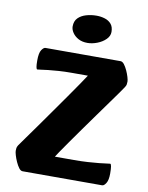

<svg xmlns="http://www.w3.org/2000/svg" viewBox="-92 -912 754 978"><g transform="rotate(10 284.5 -423.0)"><path d="M93.5 0Q83.7 0 74.6 -11.9Q65.6 -23.9 57.8 -41.2Q50 -58.5 45.5 -74.1Q41 -89.7 41 -96.9Q41 -104.9 42 -111.2Q43 -117.5 48.2 -126Q57.6 -139.4 79.8 -170.4Q102 -201.4 131.6 -242.9Q161.1 -284.3 192.7 -329.4Q224.3 -374.4 254 -416.5Q283.7 -458.6 305.5 -490.8Q327.4 -522.9 336.6 -537.3H251.9Q216.2 -537.3 186 -535.2Q155.7 -533.1 132.4 -530.5Q109.2 -527.9 95 -525.7Q80.8 -523.6 77.4 -523.6Q69.1 -523.6 69.1 -569.1Q69.1 -608 79.5 -623.5Q89.9 -639 99.2 -639H487.8Q497.6 -639 506.8 -627.2Q515.9 -615.4 523.7 -598.3Q531.5 -581.2 536 -565.8Q540.5 -550.3 540.5 -543.1Q540.5 -535 539.4 -528Q538.3 -521 532.3 -512.3Q528.3 -505.5 511.2 -481.6Q494.1 -457.6 468.3 -421.8Q442.5 -386 412.9 -344.8Q383.4 -303.7 354.3 -262.9Q325.2 -222.1 300.7 -187.1Q276.1 -152 260.5 -129.2Q244.9 -106.4 242.7 -101.9H340.5Q379.8 -101.9 412.5 -104Q445.2 -106.1 469.8 -108.6Q494.4 -111.1 508.9 -113.3Q523.5 -115.4 526.5 -115.4Q535 -115.4 535 -65.7Q535 -31.8 524.8 -15.9Q514.7 0 505.2 0ZM304.9 -701.2Q277.5 -701.2 257.9 -711.8Q238.3 -722.5 227.4 -738.8Q216.5 -755.1 216.5 -770.9Q216.5 -798.5 232.4 -814.8Q248.4 -831 274 -838.5Q299.6 -846 327.7 -846Q350.1 -846 370.6 -839.6Q391 -833.3 403.7 -818.3Q416.4 -803.4 416.4 -777.4Q416.4 -756 398.8 -738.6Q381.2 -721.2 355.2 -711.2Q329.2 -701.2 304.9 -701.2Z"/></g></svg>

Font: Briem Hand Thin
Style: Regular
Weight: 100
Designer: Gunnlaugur SE Briem, Eben Sorkin
Foundry: Sorkin Type Co.
Version: Version 1.003